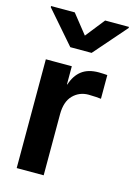

<svg xmlns="http://www.w3.org/2000/svg" viewBox="-116 -818 615 879"><g transform="rotate(15 191.5 -378.5)"><path d="M53.7 0V-515.6H176.8V-429.7H178.7Q192.9 -474.1 223.1 -497.3Q253.4 -520.5 303.7 -520.5Q315.9 -520.5 326.2 -519.8Q336.4 -519 344.2 -518.6V-406.2Q336.9 -407.2 320.1 -408.4Q303.2 -409.7 285.2 -409.7Q241.2 -409.7 211.4 -379.4Q181.6 -349.1 181.6 -289.1V0ZM126 -757.3 198.2 -666.5 270 -757.3H382.8V-752L248.5 -598.1H147.5L13.7 -752V-757.3Z"/></g></svg>

Font: Inter Display Semi Bold
Style: Regular
Weight: 600
Designer: Rasmus Andersson
Foundry: rsms
Version: Version 4.000;git-37864ae